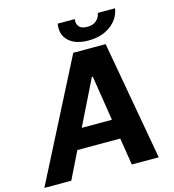

<svg xmlns="http://www.w3.org/2000/svg" viewBox="-152 -1027 1030 1135"><g transform="rotate(-15 363.0 -459.0)"><path d="M143.1 0H-21.7L350.1 -727.3H548.3L678.3 0H513.5L487.2 -165.8H224.8ZM551.5 -917.6H657Q646 -853 591.6 -813.6Q537.3 -774.1 457.4 -774.1Q376.8 -774.1 335.8 -813.4Q294.7 -852.6 305.8 -917.6H410.2Q405.9 -890.3 420.1 -872.2Q434.3 -854 470.5 -854Q506 -854 526.3 -872Q546.5 -889.9 551.5 -917.6ZM283.7 -285.9H468.4L425.1 -561.1H419.4Z"/></g></svg>

Font: Karasuma Gothic
Style: Bold Italic
Weight: 700
Italic angle: 9.39998°
Designer: Rasmus Andersson / Ryoko Nishizuka
Foundry: Genbu
Version: Version 1.00